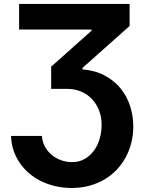

<svg xmlns="http://www.w3.org/2000/svg" viewBox="-20 -747 726 965"><path d="M35.5 -63.9H190.7Q192.5 -34.1 205.8 -9.9Q219.1 14.2 240.1 31.6Q261 49 287.5 58.4Q313.9 67.8 341.6 67.8Q378.2 67.8 406.1 51.7Q433.9 35.5 452.8 9.2Q471.6 -17 481.2 -50.6Q490.8 -84.2 490.8 -119Q490.8 -158 478.2 -191.2Q465.6 -224.4 442.6 -248.8Q419.7 -273.1 387.4 -286.8Q355.1 -300.4 316.1 -300.4H237.2V-411.9L440 -592.7V-598.4H76V-727.3H631.4V-616.5L394.5 -405.5V-398.4Q459.5 -392.8 507.5 -366.8Q555.4 -340.9 587 -301.5Q618.6 -262.1 634.2 -212.9Q649.9 -163.7 649.9 -111.5Q649.9 -69.2 640.1 -29.8Q630.3 9.6 611.7 43.9Q593 78.1 566.1 106.5Q539.1 134.9 504.6 155.2Q470.2 175.4 428.8 186.6Q387.4 197.8 340.2 197.8Q298.7 197.8 260.1 189.1Q221.6 180.4 188.2 164.2Q154.8 148.1 127.3 124.8Q99.8 101.6 79.7 72.4Q59.7 43.3 48.1 8.9Q36.6 -25.6 35.5 -63.9Z"/></svg>

Font: Cannonade
Style: Bold
Weight: 700
Designer: Rasmus Andersson
Foundry: rsms
Version: Version 3.012;git-f93a4a705